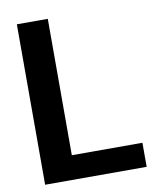

<svg xmlns="http://www.w3.org/2000/svg" viewBox="-80 -763 676 825"><g transform="rotate(-10 258.0 -350.0)"><path d="M50 0V-700H185V-105H493V0Z"/></g></svg>

Font: DM Sans 36pt
Style: Bold
Weight: 700
Version: Version 4.004;gftools[0.9.30]